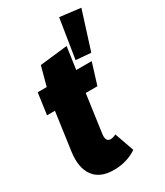

<svg xmlns="http://www.w3.org/2000/svg" viewBox="-207 -904 867 1009"><g transform="rotate(-30 226.5 -400.0)"><path d="M327.1 -819.8 453.1 -804.2 379.9 -573.2 289.1 -581.1ZM285.2 -668.9 266.1 -534.2H359.9L319.8 -404.8H249L216.8 -173.8Q210.9 -128.9 242.2 -128.9Q255.4 -128.9 274.9 -138.2L315.9 -21Q255.4 20 175.8 20Q92.3 20 54.9 -31.5Q17.6 -83 29.8 -173.8L62 -404.8H14.2L32.2 -534.2H86.9L118.2 -649.9Z"/></g></svg>

Font: Fira Sans Compressed Heavy
Style: Italic
Weight: 900
Width: 3
Italic angle: -8°
Designer: Carrois Corporate & Edenspiekermann AG
Foundry: Carrois Corporate GbR & Edenspiekermann AG
Version: Version 4.203;PS 004.203;hotconv 1.0.88;makeotf.lib2.5.64775